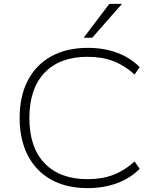

<svg xmlns="http://www.w3.org/2000/svg" viewBox="-20 -959 800 987"><path d="M430 8Q321 8 243 -35.5Q165 -79 123 -160Q81 -241 81 -353Q81 -465 123 -545.5Q165 -626 243.5 -669.5Q322 -713 431 -713Q514 -713 581.5 -688Q649 -663 698 -614L672 -576Q620 -623 562 -645Q504 -667 430 -667Q288 -667 209.5 -585.5Q131 -504 131 -352Q131 -201 209.5 -119.5Q288 -38 430 -38Q504 -38 562 -60Q620 -82 672 -129L698 -91Q649 -42 581 -17Q513 8 430 8ZM410 -765 542 -939H607L454 -765Z"/></svg>

Font: Nunito Sans 10pt SemiExpanded ExtraLight
Style: Regular
Weight: 250
Width: 6
Designer: Vernon Adams
Foundry: Vernon Adams
Version: Version 3.101;gftools[0.9.27]